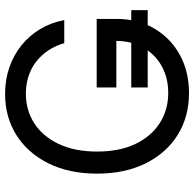

<svg xmlns="http://www.w3.org/2000/svg" viewBox="-24 -754 788 781"><g transform="rotate(-90 370.5 -364.0)"><path d="M382.3 10.3Q285.2 10.3 211.4 -35.9Q137.7 -82 95.9 -166.3Q54.2 -250.5 54.2 -363.3Q54.2 -477.1 95.9 -561.3Q137.7 -645.5 210.9 -691.7Q284.2 -737.8 378.4 -737.8Q436 -737.8 486.3 -720.5Q536.6 -703.1 576.4 -670.9Q616.2 -638.7 642.6 -594.5Q668.9 -550.3 678.7 -497.1H585Q574.7 -532.7 555.9 -561.3Q537.1 -589.8 510.7 -610.6Q484.4 -631.3 451.2 -642.3Q418 -653.3 378.9 -653.3Q312 -653.3 258.8 -618.9Q205.6 -584.5 174.8 -519.5Q144 -454.6 144 -363.3Q144 -272.5 174.8 -208Q205.6 -143.6 259.5 -108.9Q313.5 -74.2 382.3 -74.2Q443.8 -74.2 491.7 -100.8Q539.6 -127.4 566.9 -175.8Q594.2 -224.1 594.2 -289.1L622.1 -285.2H404.8V-365.2H683.6V-285.6Q683.6 -197.3 644.3 -130.6Q605 -64 537.1 -26.9Q469.2 10.3 382.3 10.3ZM404.8 -157.7V-224.6H719.2V-157.7Z"/></g></svg>

Font: Inter 20pt
Style: Regular
Weight: 400
Version: Version 4.001;git-66647c0bb